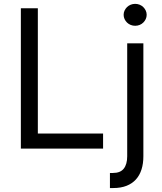

<svg xmlns="http://www.w3.org/2000/svg" viewBox="-20 -770 840 995"><path d="M88.1 -727.3H176.1V-78.1H514.2V0H88.1ZM723 -545.5V39.8Q723 77.8 713.4 108.1Q703.8 138.5 684.3 160Q664.8 181.5 635.5 193Q606.2 204.5 566.8 204.5H549.7V126.4H565.3Q603.7 126.4 621.4 103.9Q639.2 81.3 639.2 39.8V-545.5ZM680.4 -636.4Q668.3 -636.4 657.3 -640.8Q646.3 -645.2 638.3 -653.1Q630.3 -660.9 625.5 -671.2Q620.7 -681.5 620.7 -693.2Q620.7 -704.9 625.5 -715.2Q630.3 -725.5 638.3 -733.3Q646.3 -741.1 657.3 -745.6Q668.3 -750 680.4 -750Q692.8 -750 703.7 -745.6Q714.5 -741.1 722.5 -733.3Q730.5 -725.5 735.3 -715.2Q740.1 -704.9 740.1 -693.2Q740.1 -681.5 735.3 -671.2Q730.5 -660.9 722.5 -653.1Q714.5 -645.2 703.7 -640.8Q692.8 -636.4 680.4 -636.4Z"/></svg>

Font: Fast_Sans
Style: Regular
Weight: 400
Designer: Rasmus Andersson
Foundry: rsms
Version: Version 3.018;git-588b23468